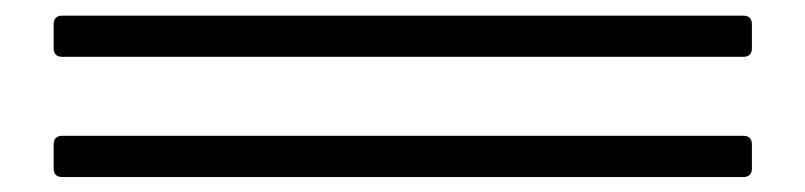

<svg xmlns="http://www.w3.org/2000/svg" viewBox="-20 -381 1040 248"><path d="M49.3 -152.3ZM49.3 -318.8V-349.6Q49.3 -360.8 60.5 -360.8H939.9Q951.2 -360.8 951.2 -349.6V-318.8Q951.2 -307.6 939.9 -307.6H60.5Q49.3 -307.6 49.3 -318.8ZM49.3 -163.6V-194.3Q49.3 -205.6 60.5 -205.6H939.9Q951.2 -205.6 951.2 -194.3V-163.6Q951.2 -152.3 939.9 -152.3H60.5Q49.3 -152.3 49.3 -163.6Z"/></svg>

Font: UnifrakturMaguntia19
Style: Book
Weight: 400
Designer: j. 'mach' wust, Gerrit Ansmann, Georg Duffner, based on a font by Peter Wiegel, original typeface by Carl Albert Fahrenw
Version: Version 2017-03-19